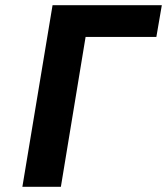

<svg xmlns="http://www.w3.org/2000/svg" viewBox="-20 -718 642 738"><path d="M182 -698H602L581 -576H309L214 0H66Z"/></svg>

Font: iA Writer Mono V
Style: Regular
Weight: 400
Italic angle: -9.5°
Designer: Mike Abbink, Paul van der Laan, Pieter van Rosmalen
Foundry: Bold Monday
Version: Version 2.000